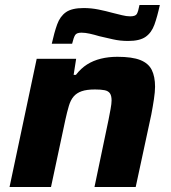

<svg xmlns="http://www.w3.org/2000/svg" viewBox="-20 -744 680 764"><path d="M18 0 126 -510H283L273 -446H282Q302 -472 326.5 -487.5Q351 -503 381.5 -510.5Q412 -518 447 -518Q506 -518 538.5 -505Q571 -492 584 -465.5Q597 -439 597 -399Q597 -379 592.5 -349Q588 -319 582 -288L520 0H356L412 -268Q416 -288 420 -310Q424 -332 424 -344Q424 -363 417.5 -372.5Q411 -382 396.5 -385Q382 -388 358 -388Q325 -388 305 -381Q285 -374 273 -360Q261 -346 254 -322.5Q247 -299 240 -267L183 0ZM186 -570Q196 -615 207.5 -647Q219 -679 242.5 -695.5Q266 -712 313 -712Q343 -712 372.5 -706Q402 -700 427 -693Q448 -688 465.5 -683.5Q483 -679 498 -679Q519 -679 524.5 -688.5Q530 -698 535 -724H616Q606 -678 594.5 -646Q583 -614 559.5 -597.5Q536 -581 490 -581Q458 -581 429.5 -587.5Q401 -594 375 -600Q355 -606 337 -610Q319 -614 304 -614Q285 -614 279 -604.5Q273 -595 267 -570Z"/></svg>

Font: Saira SemiExpanded
Style: Bold Italic
Weight: 700
Width: 6
Italic angle: -12°
Designer: Hector Gatti with collaboration of the Omnibus-Type team
Foundry: Omnibus-Type
Version: Version 1.101